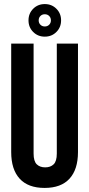

<svg xmlns="http://www.w3.org/2000/svg" viewBox="-20 -914 438 943"><path d="M145 -700V-160Q145 -122 160.5 -107Q176 -92 202 -92Q228 -92 243.5 -107Q259 -122 259 -160V-700H363V-167Q363 -82 321.5 -36.5Q280 9 199 9Q118 9 76.5 -36.5Q35 -82 35 -167V-700ZM120 -814Q120 -848 143 -871Q166 -894 200 -894Q234 -894 257 -871Q280 -848 280 -814Q280 -780 257 -757Q234 -734 200 -734Q166 -734 143 -757Q120 -780 120 -814ZM170 -814Q170 -801 178.5 -792.5Q187 -784 200 -784Q213 -784 221.5 -792.5Q230 -801 230 -814Q230 -827 221.5 -835.5Q213 -844 200 -844Q187 -844 178.5 -835.5Q170 -827 170 -814Z"/></svg>

Font: SVN-Bebas Neue
Style: Bold
Weight: 700
Designer: Ryoichi Tsunekawa
Foundry: Ryoichi Tsunekawa
Version: Version 1.300; ttfautohint (v1.7.9-c794)